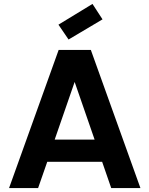

<svg xmlns="http://www.w3.org/2000/svg" viewBox="-20 -952 756 972"><path d="M172.9 0H25.9L276.9 -699.2H439.9L690.9 0H543L497.1 -132.8H219.2ZM256.8 -245.1H459L357.9 -537.1ZM275.9 -827.1 448.2 -932.1 499 -854 327.1 -752Z"/></svg>

Font: PoppinsZ SemiBold
Style: Regular
Weight: 600
Designer: Ninad Kale (Devanagari), Jonny Pinhorn (Latin)
Foundry: Indian Type Foundry
Version: Version 3.002;FEAKit 1.0